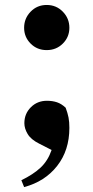

<svg xmlns="http://www.w3.org/2000/svg" viewBox="-20 -572 380 781"><path d="M169.9 -368.2Q130.9 -368.2 104.5 -394.8Q78.1 -421.4 78.1 -459Q78.1 -497.1 104.5 -524.4Q130.9 -551.8 169.9 -551.8Q209 -551.8 235.6 -524.4Q262.2 -497.1 262.2 -459Q262.2 -421.4 235.6 -394.8Q209 -368.2 169.9 -368.2ZM78.1 189 66.9 161.1Q115.2 137.7 145 109.9Q174.8 82 189.9 38.1L139.2 12.2Q106 -4.4 92.5 -26.9Q79.1 -49.3 79.1 -70.8Q79.1 -109.4 105.5 -135.7Q131.8 -162.1 170.9 -162.1Q193.4 -162.1 211.7 -156Q230 -149.9 247.1 -133.8Q255.4 -111.3 258.8 -93.8Q262.2 -76.2 262.2 -51.8Q262.2 39.6 212.4 103Q162.6 166.5 78.1 189Z"/></svg>

Font: Source Han Serif TW Heavy
Style: Regular
Weight: 900
Designer: Ryoko NISHIZUKA Ë•øÂ°öÊ∂ºÂ≠ê (kana & ideographs); Frank Grie√ühammer (Latin, Greek & Cyrillic); Wenlong ZHANG Âº†ÊñáÈæô 
Foundry: Adobe
Version: Version 2.003;hotconv 1.1.1;makeotfexe 2.6.0